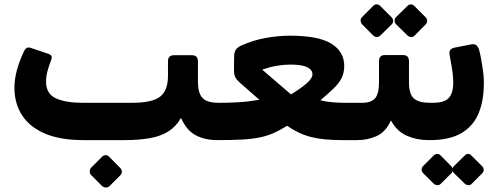

<svg xmlns="http://www.w3.org/2000/svg" viewBox="-20 -625 2252 865"><path d="M354.1 6.2Q252.7 6.2 183.9 -22.6Q115 -51.5 80 -104.8Q45 -158.1 45 -230.1Q45 -303.4 88.1 -393.6Q93 -404.7 100.8 -409.1Q108.6 -413.5 120.9 -408.5L198.1 -382.4Q208.2 -379.1 211.7 -373.1Q215.1 -367 209.9 -352.9Q199.9 -327.1 193.7 -303.7Q187.5 -280.4 187.5 -257.7Q187.5 -201.5 232.5 -181.7Q277.5 -161.9 351 -161.9H575.5Q665.1 -161.9 700.9 -189.2Q736.8 -216.6 736.8 -284.1V-348.1Q736.8 -376.2 763 -376.2H845.5Q871.7 -376.2 871.7 -348.1V-259.1Q871.7 -221.2 881.4 -200.1Q891.1 -179 911.6 -170.4Q932.1 -161.9 963.6 -161.9H974.2Q989.2 -161.9 989.2 -146.9V-23.8Q989.2 6.2 959.2 6.2Q903.2 6.2 861.9 -15.6Q820.5 -37.5 795.4 -93.8Q774.1 -56.1 740.4 -34.1Q706.6 -12.1 657.1 -2.9Q607.6 6.2 538 6.2ZM472.5 214.4Q466 220.2 456.6 219.7Q447.1 219.2 440.2 213.4L390.1 163.2Q384.3 156.7 384.3 147.4Q384.3 138.1 390.1 131L440.2 80.9Q447.1 74 456.1 74Q465 74 471.5 80.9L521 131Q528.5 138.1 529 147.4Q529.5 156.7 522.6 164.2Z M958.6 6.2Q952 6.2 948 2.4Q944 -1.4 944 -10.6V-134.9Q944 -148.9 952 -155.4Q960 -161.9 973.6 -161.9Q1013 -162.2 1042.9 -163.7Q1072.9 -165.2 1098.4 -168.2Q1124 -171.2 1148.5 -175.4L1058.9 -254.2Q1044.3 -267.5 1039.2 -279.1Q1034.1 -290.7 1034.1 -309.5L1034.8 -369.4Q1034.8 -390.9 1043.2 -402.1Q1051.6 -413.2 1067.8 -420.2Q1120 -443.6 1176.3 -453.9Q1232.6 -464.2 1286.9 -464.2Q1414.9 -464.2 1472.9 -428.2Q1530.9 -392.1 1530.9 -327.9Q1530.9 -298.1 1519.4 -274.4Q1508 -250.6 1484 -227.4Q1460 -204.1 1423.5 -173.5Q1448.6 -166.7 1477.1 -164.3Q1505.5 -161.9 1532.5 -161.9H1603.9Q1620.4 -161.9 1620.4 -146V-25.3Q1620.4 6.2 1587.6 6.2H1521.1Q1478.6 6.2 1444.1 2.9Q1409.6 -0.4 1380.4 -8Q1351.2 -15.6 1325.3 -27.9Q1299.4 -40.3 1273.4 -58.3Q1242.7 -39 1214.4 -26.3Q1186 -13.5 1152.2 -6.3Q1118.4 1 1071.8 3.6Q1025.1 6.2 958.6 6.2ZM1291 -199.7Q1335.4 -226.7 1361.2 -249.2Q1387 -271.6 1387.6 -289.1Q1388.3 -300.7 1379.7 -310.9Q1371.1 -321.1 1349.2 -327.6Q1327.4 -334 1287.2 -334Q1257.7 -334 1226.7 -328.6Q1195.7 -323.2 1161.1 -311.4Z M1590 6.2Q1575 6.2 1575 -9.1V-131.9Q1575 -161.9 1605 -161.9H1611.9Q1652.1 -161.9 1669.8 -182.1Q1687.5 -202.4 1687.5 -253.9V-348.7Q1687.5 -376.9 1713.8 -376.9H1796.2Q1822.5 -376.9 1822.5 -348.7V-253.9Q1822.5 -200.7 1844.9 -181.3Q1867.4 -161.9 1915.2 -161.9H1925Q1940 -161.9 1940 -146.9V-23.8Q1940 6.2 1910 6.2Q1857.9 6.2 1813 -13.3Q1768.1 -32.9 1741.1 -82.6Q1717.9 -30.4 1677.2 -12.1Q1636.5 6.2 1590 6.2ZM1693.1 -464.6Q1687.2 -458.7 1677.8 -458.4Q1668.4 -458.1 1660.9 -465.6L1611.1 -515.7Q1605.3 -522.6 1604.6 -531.6Q1604 -540.5 1611.1 -548L1660.9 -598.1Q1668.4 -605.6 1677.5 -605.3Q1686.6 -605 1693.1 -598.1L1743.2 -548Q1750.7 -540.9 1751.2 -531.2Q1751.7 -521.6 1744.2 -514.7ZM1847.6 -464.6Q1840.5 -457.1 1831.4 -458.1Q1822.2 -459.1 1815.4 -465.6L1764.3 -515.7Q1757.8 -522.2 1757.8 -531.9Q1757.8 -541.5 1764.3 -548L1815.4 -598.1Q1822.2 -605 1830.7 -605.3Q1839.1 -605.6 1846.6 -598.1L1896.7 -548Q1904.2 -540.9 1904.6 -531.6Q1904.9 -522.2 1897.4 -514.7Z M1910 6.2Q1903 6.2 1899 1.5Q1895 -3.3 1895 -10.3V-133.4Q1895 -161.9 1925 -161.9H1931.5Q1986.6 -161.9 2005.6 -188.2Q2024.6 -214.5 2021.6 -266.6Q2020.5 -293.5 2015.3 -322.6Q2010 -351.7 2005.9 -376Q2002.5 -394.5 2009.6 -401.4Q2016.6 -408.2 2027.2 -410.2L2103 -425.2Q2118.9 -428.2 2127.5 -419.8Q2136.1 -411.4 2139.4 -396.6Q2143.4 -381.9 2147.7 -358.4Q2152 -335 2155.5 -310Q2159 -285 2159.7 -265.4Q2162 -180.5 2138.1 -119.2Q2114.2 -58 2058.6 -25.2Q2003 7.5 1910 6.2ZM1965 203.7Q1959.1 209.6 1950 209.1Q1940.9 208.6 1934 202.7L1885.8 154.5Q1879.9 148 1879.6 139Q1879.3 130 1885.8 123.5L1934 75.3Q1940.9 68.4 1949.8 68.4Q1958.8 68.4 1965 75.3L2012.6 123.5Q2019.5 130 2020 139.3Q2020.5 148.6 2013.6 155.5ZM2104.5 203.7Q2098.6 209.6 2089.8 209.1Q2081 208.6 2074.1 202.7L2024.9 154.5Q2019 148 2018.7 138.7Q2018.4 129.4 2024.9 123.5L2074.1 75.3Q2081 68.4 2089.3 68.4Q2097.6 68.4 2103.5 75.3L2151.7 123.5Q2158.6 130 2159.1 139.3Q2159.6 148.6 2152.7 155.5Z"/></svg>

Font: Rubik Light
Style: Italic
Weight: 300
Italic angle: -12°
Designer: Hubert and Fischer
Foundry: Hubert and Fischer
Version: Version 2.300;gftools[0.9.30]